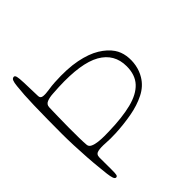

<svg xmlns="http://www.w3.org/2000/svg" viewBox="-177 -695 822 822"><g transform="rotate(-45 234.0 -283.5)"><path d="M48.5 24Q42 24 38.2 13.5Q34.5 3 32.2 -16Q30 -35 27.5 -61Q24.5 -89 22 -126Q19.5 -163 18 -201.5Q16.5 -240 16.5 -271.5Q16.5 -314 17 -359.5Q17.5 -405 18.5 -443.8Q19.5 -482.5 21 -503.5Q23.5 -533 25.2 -552.5Q27 -572 31 -581.5Q35 -591 44 -591Q50 -591 52.8 -580.8Q55.5 -570.5 56.5 -542Q57.5 -513.5 59 -458.5Q59.5 -445 74.2 -443.5Q89 -442 110.2 -445.5Q131.5 -449 151.5 -450Q230 -454.5 285 -443.5Q340 -432.5 375 -411Q410 -389.5 428.5 -362.5Q443.5 -340.5 447.8 -312.5Q452 -284.5 446.8 -256.2Q441.5 -228 427.5 -205Q407 -170.5 368.2 -151Q329.5 -131.5 281 -122.8Q232.5 -114 181 -111.5Q148.5 -110 120.5 -112Q92.5 -114 75.5 -110.2Q58.5 -106.5 58.5 -87.5Q58.5 -38 58.8 -14.2Q59 9.5 57 16.8Q55 24 48.5 24ZM167.5 -137.5Q249.5 -139.5 305 -153.5Q360.5 -167.5 389 -198.2Q417.5 -229 417.5 -281Q417.5 -356 352.8 -392.8Q288 -429.5 149 -423.5Q131.5 -422.5 110.2 -421.2Q89 -420 74 -413.8Q59 -407.5 58.5 -391Q58 -371.5 57.2 -339.8Q56.5 -308 56.2 -273Q56 -238 56.5 -208.5Q57 -179 58.5 -164Q59.5 -152.5 72.2 -146.8Q85 -141 103 -139Q121 -137 138.8 -137Q156.5 -137 167.5 -137.5Z"/></g></svg>

Font: Gluten Thin
Style: Regular
Weight: 100
Designer: Tyler Finck
Foundry: Etcetera Type Company
Version: Version 1.300